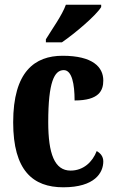

<svg xmlns="http://www.w3.org/2000/svg" viewBox="-20 -786 489 816"><path d="M175 -619V-606H243C300 -645 389 -721 410 -756V-766H260C244 -721 201 -662 175 -619ZM249 10C383 10 419 -52 419 -100C419 -121 407 -135 391 -144C373 -97 334 -61 280 -61C212 -61 185 -132 185 -267C185 -438 211 -488 251 -488C286 -488 297 -428 297 -359C401 -359 419 -401 419 -444C419 -501 374 -549 246 -549C128 -549 36 -482 36 -266C36 -61 120 10 249 10Z"/></svg>

Font: Noto Serif Hebrew ExtraCondensed ExtraBold
Style: Regular
Weight: 800
Width: 2
Designer: Monotype Design Team
Foundry: Monotype Imaging Inc.
Version: Version 2.004